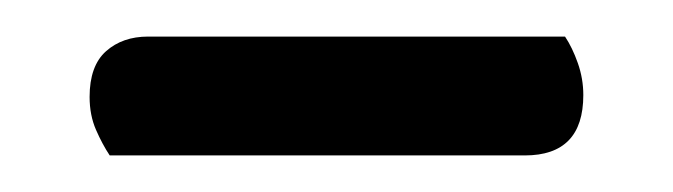

<svg xmlns="http://www.w3.org/2000/svg" viewBox="-20 -655 368 105"><path d="M40 -570Q36 -576 32.5 -584Q29 -592 29 -602Q29 -619 38 -627Q47 -635 61 -635H289Q293 -629 296 -620.5Q299 -612 299 -603Q299 -570 267 -570Z"/></svg>

Font: Baloo Bhai 2
Style: Regular
Weight: 400
Designer: Supriya Tembe, Noopur Datye and Ek Type
Foundry: Ek Type
Version: Version 1.640;PS 1.000;hotconv 16.6.51;makeotf.lib2.5.65220;